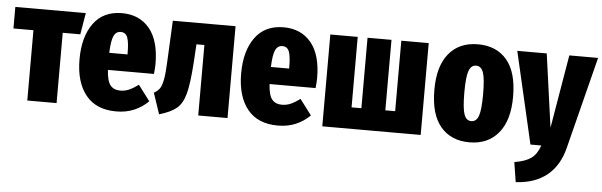

<svg xmlns="http://www.w3.org/2000/svg" viewBox="-49 -719 3481 1110"><g transform="rotate(5 1691.5 -163.5)"><path d="M389 -408H287V0H117V-408H1V-533H410Z M833 -217H566Q570 -152 590 -128Q610 -104 647 -104Q674 -104 698 -114.5Q722 -125 752 -147L820 -57Q785 -22 738.5 -2Q692 18 634 18Q517 18 457 -57Q397 -132 397 -264Q397 -395 454 -473Q511 -551 619 -551Q720 -551 778.5 -481Q837 -411 837 -275Q837 -251 833 -217ZM671 -323Q671 -386 660.5 -414Q650 -442 621 -442Q594 -442 581 -415.5Q568 -389 565 -316H671Z M1279 -533V0H1109V-409H1063L1056 -297Q1048 -179 1032.5 -121Q1017 -63 984 -35Q951 -7 883 13L842 -109Q864 -121 875.5 -137.5Q887 -154 894 -191.5Q901 -229 904 -304L915 -533Z M1771 -217H1504Q1508 -152 1528 -128Q1548 -104 1585 -104Q1612 -104 1636 -114.5Q1660 -125 1690 -147L1758 -57Q1723 -22 1676.5 -2Q1630 18 1572 18Q1455 18 1395 -57Q1335 -132 1335 -264Q1335 -395 1392 -473Q1449 -551 1557 -551Q1658 -551 1716.5 -481Q1775 -411 1775 -275Q1775 -251 1771 -217ZM1609 -323Q1609 -386 1598.5 -414Q1588 -442 1559 -442Q1532 -442 1519 -415.5Q1506 -389 1503 -316H1609Z M2400 0H1829V-533H1988V-124H2045V-533H2184V-124H2241V-533H2400Z M2913 -266Q2913 -129 2852 -55.5Q2791 18 2684 18Q2577 18 2516.5 -53.5Q2456 -125 2456 -267Q2456 -405 2516.5 -478Q2577 -551 2685 -551Q2792 -551 2852.5 -480Q2913 -409 2913 -266ZM2630 -267Q2630 -175 2642.5 -140Q2655 -105 2684 -105Q2714 -105 2726.5 -140.5Q2739 -176 2739 -266Q2739 -357 2726.5 -392Q2714 -427 2685 -427Q2655 -427 2642.5 -391.5Q2630 -356 2630 -267Z M3248 0Q3222 105 3152 161.5Q3082 218 2971 224L2953 109Q3016 99 3049.5 75Q3083 51 3100 0H3037L2914 -533H3085L3144 -107L3216 -533H3383Z"/></g></svg>

Font: Fira Sans Compressed ExtraBold
Style: Regular
Weight: 800
Width: 1
Designer: bBox Type GmbH & Carrois Corporate GbR & Edenspiekermann AG
Foundry: bBox Type GmbH & Carrois Corporate GbR & Edenspiekermann AG
Version: Version 4.301